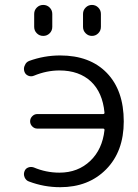

<svg xmlns="http://www.w3.org/2000/svg" viewBox="-20 -780 566 787"><path d="M320.3 -669.9V-722.7Q320.3 -738.3 331.1 -749Q341.8 -759.8 356.9 -759.8Q372.1 -759.8 382.8 -749Q393.6 -738.3 393.6 -722.7V-669.9Q393.6 -654.3 382.8 -643.6Q372.1 -632.8 356.9 -632.8Q341.8 -632.8 331.1 -643.6Q320.3 -654.3 320.3 -669.9ZM120.1 -669.9V-722.7Q120.1 -738.3 130.9 -749Q141.6 -759.8 157.2 -759.8Q172.9 -759.8 183.6 -749Q194.3 -738.3 194.3 -722.7V-669.9Q194.3 -654.3 183.6 -643.6Q172.9 -632.8 157.2 -632.8Q141.6 -632.8 130.9 -643.6Q120.1 -654.3 120.1 -669.9ZM132.8 -252.9Q121.1 -252.9 112.3 -261.7Q103.5 -270.5 103.5 -282.7Q103.5 -294.9 112.3 -303.7Q121.1 -312.5 132.8 -312.5H402.3Q409.2 -312.5 408.2 -319.3Q400.4 -400.4 353.5 -445.3Q304.7 -491.2 223.6 -491.2Q170.9 -491.2 119.1 -469.7Q107.4 -464.8 95.7 -469.7Q84 -474.6 80.1 -486.3Q78.1 -492.2 78.1 -498Q78.1 -505.9 82 -512.7Q86.9 -525.4 99.6 -530.3Q161.1 -552.7 226.6 -552.7Q348.6 -552.7 418 -481Q487.3 -409.2 487.3 -282.2Q487.3 -159.2 415 -85.9Q342.8 -12.7 226.6 -12.7Q160.2 -12.7 98.6 -36.1Q86.9 -40 81.1 -52.7Q78.1 -59.6 78.1 -66.4Q78.1 -71.3 80.1 -77.1Q84 -88.9 95.2 -93.3Q106.4 -97.7 118.2 -93.8Q168.9 -72.3 223.6 -72.3Q299.8 -72.3 350.6 -121.1Q399.4 -168 408.2 -246.1Q409.2 -252.9 402.3 -252.9Z"/></svg>

Font: Gen Jyuu Gothic Normal
Style: Regular
Weight: 300
Designer: [Source Han Sans]
Ryoko NISHIZUKA  (kana & ideographs); Paul D. Hunt (Latin, Greek & Cyrillic); Wenlong ZHANG  (bopomofo
Version: Version 1.002.20150607